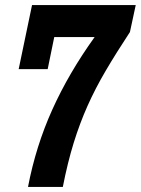

<svg xmlns="http://www.w3.org/2000/svg" viewBox="-20 -741 558 761"><path d="M91 0Q122 -162 187.5 -307Q253 -452 355 -594H195L169 -467H54L107 -721H518L495 -614Q441 -532 399.5 -461.5Q358 -391 327 -321.5Q296 -252 272 -174.5Q248 -97 229 0Z"/></svg>

Font: Mona Sans Condensed
Style: Bold Italic
Weight: 700
Width: 3
Italic angle: -11.7°
Designer: Deni Anggara
Foundry: GitHub
Version: Version 1.001; ttfautohint (v1.8.4.7-5d5b);gftools[0.9.31]